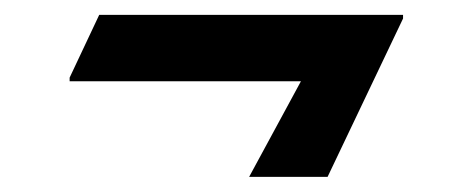

<svg xmlns="http://www.w3.org/2000/svg" viewBox="-20 -433 633 257"><path d="M313.5 -196.3 382.8 -324.2H73.2V-329.1L112.8 -413.1H519.5V-408.2L418.5 -196.3Z"/></svg>

Font: Nova Square
Style: Book
Weight: 400
Version: Version 2.000